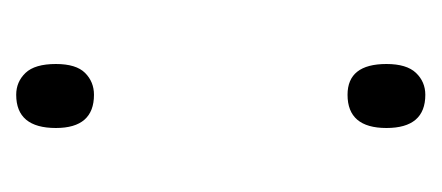

<svg xmlns="http://www.w3.org/2000/svg" viewBox="-174 -365 545 237"><g transform="rotate(-90 98.5 -246.5)"><path d="M59 -450Q59 -499 100 -499Q116 -499 127 -487.5Q138 -476 138 -450Q138 -425 127 -414Q116 -403 100 -403Q59 -403 59 -450ZM59 -42Q59 -90 100 -90Q138 -90 138 -42Q138 -17 127 -5.5Q116 6 100 6Q59 6 59 -42Z"/></g></svg>

Font: Noto Serif Armenian Light Cond
Style: Regular
Weight: 300
Width: 3
Designer: Monotype Design team
Foundry: Monotype Imaging Inc.
Version: Version 1.000